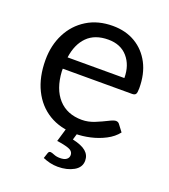

<svg xmlns="http://www.w3.org/2000/svg" viewBox="-128 -608 772 877"><g transform="rotate(20 257.5 -169.5)"><path d="M276 7Q203 7 148.5 -26Q94 -59 64 -120Q34 -181 34 -264Q34 -335 63 -392Q92 -449 145.5 -482Q199 -515 271 -515Q334 -515 381 -487Q428 -459 454.5 -408.5Q481 -358 481 -288Q481 -267 476.5 -260Q472 -253 459 -253H122V-240Q127 -156 169 -109.5Q211 -63 283 -63Q314 -63 344.5 -75.5Q375 -88 398.5 -100Q422 -112 432 -112Q443 -112 449 -104L474 -71Q454 -45 420.5 -27.5Q387 -10 349 -1.5Q311 7 276 7ZM125 -309H401Q401 -371 367 -410Q333 -449 273 -449Q208 -449 171 -412Q134 -375 125 -309ZM253 176Q233 176 214.5 171.5Q196 167 180 160L189 133Q192 124 200 124Q206 124 219 129.5Q232 135 249 135Q270 135 280.5 127Q291 119 291 106Q291 86 267.5 78Q244 70 211 66L232 -5H288L276 35Q321 45 341.5 62.5Q362 80 362 107Q362 140 330 158Q298 176 253 176Z"/></g></svg>

Font: Aleo
Style: Regular
Weight: 400
Designer: Alessio Laiso
Foundry: Alessio Laiso
Version: Version 2.001; ttfautohint (v1.8.4.7-5d5b);gftools[0.9.29]